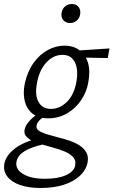

<svg xmlns="http://www.w3.org/2000/svg" viewBox="-77 -650 567 959"><path d="M125 289Q66 289 23 274Q-20 259 -41 231Q-62 203 -55 166Q-46 125 -1.5 91Q43 57 131 36L144 70Q84 83 48.5 103.5Q13 124 6 154Q-3 193 36.5 218Q76 243 147 243Q212 243 251.5 225.5Q291 208 298 179Q304 151 286.5 133Q269 115 239.5 104Q210 93 177 84Q150 77 125.5 69.5Q101 62 81.5 52Q62 42 52 29Q42 16 46 -3Q50 -21 62.5 -37Q75 -53 91 -66Q107 -79 121 -88L154 -73Q146 -69 135.5 -62Q125 -55 116.5 -45Q108 -35 106 -24Q102 -8 116 2Q130 12 155.5 20Q181 28 212 36Q242 43 271 53Q300 63 322 77.5Q344 92 355 113Q366 134 360 164Q351 202 320 230Q289 258 239.5 273.5Q190 289 125 289ZM164 -59Q115 -59 85.5 -82.5Q56 -106 46.5 -145.5Q37 -185 47 -234Q61 -295 91.5 -337Q122 -379 162.5 -400.5Q203 -422 245 -422Q288 -422 318.5 -400.5Q349 -379 362 -338Q375 -297 364 -239Q356 -191 328.5 -150Q301 -109 258.5 -84Q216 -59 164 -59ZM177 -106Q222 -106 258 -142Q294 -178 305 -244Q315 -304 296.5 -340Q278 -376 235 -376Q190 -376 155 -338.5Q120 -301 108 -237Q96 -175 115.5 -140.5Q135 -106 177 -106ZM461 -360 310 -363 302 -397 470 -408ZM273 -535Q258 -535 247.5 -542Q237 -549 232.5 -561Q228 -573 231 -587Q234 -606 248 -618Q262 -630 282 -630Q297 -630 307 -623Q317 -616 321.5 -604Q326 -592 323 -577Q320 -559 306 -547Q292 -535 273 -535Z"/></svg>

Font: Ysabeau
Style: Italic
Weight: 400
Italic angle: -12°
Designer: Christian Thalmann (Catharsis Fonts)
Version: Version 2.000;gftools[0.9.27.dev2+g8671c4b]